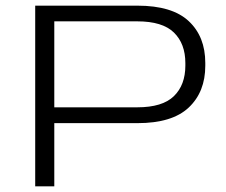

<svg xmlns="http://www.w3.org/2000/svg" viewBox="-20 -659 800 679"><path d="M154.5 -223.5V-279.5H465.5Q554.5 -279.5 595 -319Q635.5 -358.5 635.5 -427V-436Q635.5 -504.5 595 -544Q554.5 -583.5 465.5 -583.5H150.5V-639H466Q589 -639 647.5 -584.2Q706 -529.5 706 -436.5V-426.5Q706 -334 647.5 -278.8Q589 -223.5 466 -223.5ZM104.5 0V-639H172V-262V-233.5V0Z"/></svg>

Font: Anek Latin Expanded Light
Style: Regular
Weight: 300
Width: 7
Designer: Yesha Goshar
Foundry: Ek Type
Version: Version 1.003